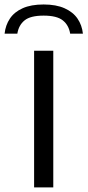

<svg xmlns="http://www.w3.org/2000/svg" viewBox="-57 -816 381 836"><path d="M91.5 0V-595H175V0ZM-37 -669.5Q-33 -706.5 -13.8 -735.2Q5.5 -764 41.8 -780.2Q78 -796.5 133 -796.5Q187.5 -796.5 224.2 -780Q261 -763.5 280.5 -735Q300 -706.5 304 -669.5H248.5Q242.5 -706.5 216.5 -727.2Q190.5 -748 133 -748Q75.5 -748 50 -727.2Q24.5 -706.5 18.5 -669.5Z"/></svg>

Font: Encode Sans SC SemiExpanded
Style: Regular
Weight: 400
Width: 6
Designer: Multiple Designers
Foundry: Impallari Type
Version: Version 3.002